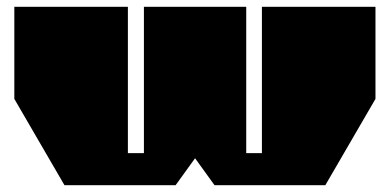

<svg xmlns="http://www.w3.org/2000/svg" viewBox="-20 -543 1143 563"><path d="M169 0 22 -253V-523H355V-94H402V-523H702V-94H748V-523H1081V-253L934 0H609L552 -79L495 0Z"/></svg>

Font: Tomorrow Black
Style: Regular
Weight: 900
Designer: Tony de Marco, Monica Rizzolli
Foundry: Just in Type
Version: Version 2.002